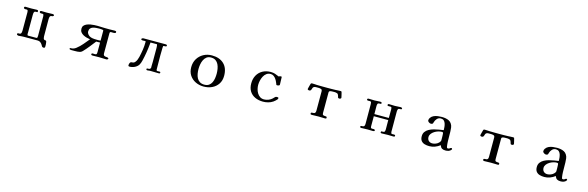

<svg xmlns="http://www.w3.org/2000/svg" viewBox="67 -1834 9866 3224"><g transform="rotate(15 5000.0 -222.0)"><path d="M761 -486Q761 -482 753 -474.5Q745 -467 740 -467Q705 -467 697 -449Q689 -431 689 -401Q689 -328 689.5 -253.5Q690 -179 690 -105Q690 -89 694 -72Q698 -55 713 -47H716Q731 -47 738 -43.5Q745 -40 749 -25Q754 -6 754.5 15Q755 36 755 56Q755 68 750 75Q745 82 730 82Q713 82 703 71Q698 64 694.5 56.5Q691 49 686 42Q673 20 653 5.5Q633 -9 607 -9H369Q349 -9 328 -7.5Q307 -6 287 -4Q283 -3 279.5 -3Q276 -3 272 -3Q265 -3 253.5 -8Q242 -13 242 -23Q242 -41 255.5 -41.5Q269 -42 282 -42Q298 -42 305 -53.5Q312 -65 314 -80Q316 -95 316 -107Q316 -187 316 -267.5Q316 -348 316 -428Q316 -442 311.5 -453Q307 -464 291 -464Q284 -464 277.5 -463.5Q271 -463 264 -463Q257 -463 248.5 -468.5Q240 -474 240 -482Q240 -503 260 -503Q286 -503 311 -502Q336 -501 361 -501Q386 -501 410 -502.5Q434 -504 459 -504Q468 -504 475.5 -500.5Q483 -497 483 -486Q483 -467 471.5 -467Q460 -467 447 -467Q431 -467 424 -455.5Q417 -444 415.5 -428.5Q414 -413 414 -401V-105Q414 -98 413.5 -91.5Q413 -85 413 -78Q413 -69 415 -57.5Q417 -46 429 -46H574Q587 -46 589 -62.5Q591 -79 591 -88Q591 -173 590.5 -257Q590 -341 590 -426Q590 -440 586 -452Q582 -464 565 -464Q558 -464 552 -463.5Q546 -463 539 -463Q532 -463 523.5 -468.5Q515 -474 515 -482Q515 -503 538 -503Q563 -503 587 -502Q611 -501 635 -501Q660 -501 685 -502.5Q710 -504 735 -504Q743 -504 752 -499.5Q761 -495 761 -486Z M1626 -454Q1626 -463 1609.5 -466Q1593 -469 1575 -469.5Q1557 -470 1551 -470Q1526 -470 1497 -467.5Q1468 -465 1442 -456.5Q1416 -448 1400 -428.5Q1384 -409 1384 -375Q1384 -361 1390 -347.5Q1396 -334 1406 -323Q1426 -300 1456 -290.5Q1486 -281 1519.5 -279.5Q1553 -278 1580 -278Q1591 -278 1603 -278.5Q1615 -279 1626 -281ZM1841 -485Q1841 -469 1825.5 -466Q1810 -463 1798 -463Q1789 -463 1779.5 -463.5Q1770 -464 1761 -464Q1745 -464 1741 -456Q1737 -448 1737 -434V-90Q1737 -56 1756.5 -47.5Q1776 -39 1805 -39Q1810 -39 1820 -34Q1830 -29 1830 -23Q1830 -13 1819.5 -7Q1809 -1 1800 -1Q1769 -1 1738 -3Q1707 -5 1675 -5Q1647 -5 1618.5 -4Q1590 -3 1562 -3Q1552 -3 1543 -6Q1534 -9 1534 -21Q1534 -31 1541.5 -34.5Q1549 -38 1556 -38Q1566 -38 1575 -37Q1584 -36 1594 -36Q1617 -36 1621.5 -49.5Q1626 -63 1626 -81V-247L1559 -246Q1516 -191 1473 -137Q1430 -83 1382 -33Q1364 -15 1341 -8Q1324 -3 1298 -1.5Q1272 0 1245.5 0Q1219 0 1200 0Q1195 0 1185 -0.5Q1175 -1 1166.5 -4.5Q1158 -8 1158 -16Q1158 -26 1166 -28Q1172 -30 1179 -29Q1186 -28 1192 -29Q1232 -33 1266 -60Q1319 -101 1362.5 -152.5Q1406 -204 1449 -256Q1420 -260 1388 -268.5Q1356 -277 1327.5 -292.5Q1299 -308 1281 -332Q1263 -356 1263 -392Q1263 -425 1281 -446Q1299 -467 1328 -479.5Q1357 -492 1390.5 -498Q1424 -504 1456 -505.5Q1488 -507 1511 -507Q1520 -507 1528.5 -506.5Q1537 -506 1546 -506Q1589 -504 1631 -503Q1673 -502 1716 -502Q1741 -502 1765 -503Q1789 -504 1814 -504Q1825 -504 1833 -500.5Q1841 -497 1841 -485Z M2733 -21Q2733 -3 2713 -3Q2676 -3 2640 -4.5Q2604 -6 2567 -6Q2556 -6 2545 -5Q2534 -4 2523 -2Q2519 -2 2515.5 -2Q2512 -2 2508 -2Q2493 -2 2493 -17Q2493 -31 2502.5 -31.5Q2512 -32 2522 -32Q2536 -32 2547.5 -37.5Q2559 -43 2563 -58Q2565 -64 2564 -71Q2563 -78 2563 -85Q2563 -104 2564 -123Q2565 -142 2565 -161Q2565 -216 2565 -270Q2565 -324 2565 -378Q2565 -382 2565 -396Q2565 -410 2564 -426.5Q2563 -443 2560.5 -455Q2558 -467 2553 -467H2444Q2443 -458 2442 -448.5Q2441 -439 2440 -429Q2433 -356 2421 -284Q2409 -212 2392 -141Q2382 -96 2363.5 -64Q2345 -32 2304 -9Q2285 2 2258.5 9Q2232 16 2210 16Q2199 16 2192 12.5Q2185 9 2185 -4Q2185 -27 2195.5 -46Q2206 -65 2233 -65Q2262 -65 2280.5 -86Q2299 -107 2310 -135.5Q2321 -164 2326 -186Q2341 -251 2351 -317Q2361 -383 2361 -450Q2361 -455 2360 -461.5Q2359 -468 2352 -468Q2341 -468 2329.5 -467Q2318 -466 2307 -466Q2298 -466 2289 -469.5Q2280 -473 2280 -483Q2280 -493 2291.5 -498.5Q2303 -504 2311 -504H2700Q2709 -504 2716 -500.5Q2723 -497 2723 -486Q2723 -475 2714 -471.5Q2705 -468 2694 -468.5Q2683 -469 2675 -469Q2666 -469 2663.5 -456Q2661 -443 2661 -428.5Q2661 -414 2661 -408Q2661 -380 2660 -353Q2659 -326 2659 -299Q2659 -239 2660 -178.5Q2661 -118 2661 -58Q2661 -45 2666 -39Q2671 -33 2684 -33Q2690 -33 2696.5 -34Q2703 -35 2709 -35Q2717 -35 2725 -33.5Q2733 -32 2733 -21Z M3653 -249Q3653 -289 3646 -330.5Q3639 -372 3622 -407.5Q3605 -443 3573.5 -465Q3542 -487 3492 -487Q3446 -487 3416 -464Q3386 -441 3368.5 -404Q3351 -367 3344 -325.5Q3337 -284 3337 -247Q3337 -207 3344 -166Q3351 -125 3368.5 -91.5Q3386 -58 3418 -37.5Q3450 -17 3499 -17Q3547 -17 3577.5 -38.5Q3608 -60 3624.5 -94.5Q3641 -129 3647 -169.5Q3653 -210 3653 -249ZM3783 -246Q3783 -163 3744 -104Q3705 -45 3639.5 -14Q3574 17 3495 17Q3418 17 3353 -14.5Q3288 -46 3249.5 -104.5Q3211 -163 3211 -244Q3211 -327 3249 -390Q3287 -453 3352 -489Q3417 -525 3498 -525Q3631 -525 3707 -452.5Q3783 -380 3783 -246Z M4760 -119Q4760 -108 4752 -97Q4742 -84 4724.5 -69Q4707 -54 4693 -44Q4656 -19 4611.5 -7.5Q4567 4 4523 4Q4446 4 4385 -24Q4324 -52 4289.5 -107Q4255 -162 4255 -243Q4255 -323 4288.5 -383.5Q4322 -444 4382.5 -478Q4443 -512 4523 -512Q4565 -512 4599 -501Q4633 -490 4670 -473Q4679 -480 4689.5 -482.5Q4700 -485 4711 -485Q4715 -485 4718.5 -482.5Q4722 -480 4722 -475Q4722 -443 4724 -410.5Q4726 -378 4726 -346Q4726 -333 4711.5 -328Q4697 -323 4687 -323Q4682 -323 4677.5 -323.5Q4673 -324 4669 -327Q4665 -337 4661.5 -347Q4658 -357 4653 -367Q4643 -393 4626 -418.5Q4609 -444 4585.5 -461.5Q4562 -479 4531 -479Q4489 -479 4459 -456.5Q4429 -434 4410.5 -398.5Q4392 -363 4383 -323.5Q4374 -284 4374 -249Q4374 -214 4383 -177Q4392 -140 4411.5 -108Q4431 -76 4460.5 -56.5Q4490 -37 4531 -37Q4568 -37 4606.5 -52Q4645 -67 4671 -92Q4679 -99 4689.5 -111.5Q4700 -124 4708 -128Q4715 -132 4722.5 -132.5Q4730 -133 4738 -133Q4746 -133 4753 -130.5Q4760 -128 4760 -119Z M5780 -399Q5780 -390 5770 -384Q5760 -378 5752 -378Q5747 -378 5739.5 -379Q5732 -380 5728 -384Q5726 -387 5725 -390.5Q5724 -394 5723 -397Q5717 -423 5707 -440.5Q5697 -458 5667 -461Q5658 -463 5649 -463Q5640 -463 5631 -463Q5620 -463 5600 -462.5Q5580 -462 5564 -456.5Q5548 -451 5548 -434V-73Q5548 -47 5560 -40Q5572 -33 5587.5 -33Q5603 -33 5615 -30.5Q5627 -28 5627 -12Q5627 1 5620.5 3.5Q5614 6 5603 6Q5575 6 5546.5 4.5Q5518 3 5489 3Q5461 3 5433 4.5Q5405 6 5376 6Q5366 6 5357.5 3.5Q5349 1 5349 -12Q5349 -26 5357.5 -29Q5366 -32 5378 -31.5Q5390 -31 5402 -33Q5414 -35 5422.5 -46Q5431 -57 5431 -83V-410Q5431 -414 5431 -418Q5431 -422 5430 -426Q5429 -439 5423.5 -446Q5418 -453 5404 -457Q5385 -462 5364.5 -462Q5344 -462 5324 -462Q5298 -462 5285.5 -453.5Q5273 -445 5268.5 -433Q5264 -421 5260.5 -408.5Q5257 -396 5249 -387.5Q5241 -379 5222 -379Q5215 -379 5205.5 -383.5Q5196 -388 5196 -397Q5196 -400 5200 -416Q5204 -432 5209 -451.5Q5214 -471 5218.5 -485.5Q5223 -500 5224 -500Q5231 -506 5244 -506Q5265 -506 5285.5 -504.5Q5306 -503 5327 -502Q5372 -501 5417.5 -500.5Q5463 -500 5508 -500Q5543 -500 5578.5 -500.5Q5614 -501 5649 -502Q5671 -503 5692 -504.5Q5713 -506 5735 -506Q5741 -506 5745.5 -505.5Q5750 -505 5755 -501Q5756 -501 5760 -486.5Q5764 -472 5768.5 -453Q5773 -434 5776.5 -418Q5780 -402 5780 -399Z M6816 -17Q6816 -5 6810 -1.5Q6804 2 6793 2Q6768 2 6743 1Q6718 0 6692 0Q6666 0 6639.5 1.5Q6613 3 6586 3Q6579 3 6573 -0.5Q6567 -4 6567 -13Q6567 -30 6580 -30Q6593 -30 6604 -30Q6627 -30 6632.5 -46.5Q6638 -63 6638 -82Q6638 -123 6637.5 -162.5Q6637 -202 6637 -242H6386V-67Q6386 -52 6390.5 -42Q6395 -32 6412 -32Q6419 -32 6425.5 -32.5Q6432 -33 6439 -33Q6445 -33 6454.5 -29Q6464 -25 6464 -17Q6464 -4 6454.5 -1Q6445 2 6434 2Q6411 2 6387 1Q6363 0 6340 0Q6312 0 6285 1.5Q6258 3 6230 3Q6223 3 6217 -0.5Q6211 -4 6211 -13Q6211 -28 6221.5 -29Q6232 -30 6242 -30Q6270 -30 6277.5 -46Q6285 -62 6285 -85Q6285 -171 6284.5 -256.5Q6284 -342 6284 -427Q6284 -444 6280 -457Q6276 -470 6254 -470Q6248 -470 6241.5 -469.5Q6235 -469 6229 -469Q6221 -469 6212.5 -471.5Q6204 -474 6204 -485Q6204 -496 6210.5 -500Q6217 -504 6227 -504Q6253 -504 6279 -502.5Q6305 -501 6331 -501Q6356 -501 6380 -503.5Q6404 -506 6429 -506Q6436 -506 6446 -502Q6456 -498 6456 -489Q6456 -473 6443.5 -472.5Q6431 -472 6420 -472Q6397 -472 6391 -455.5Q6385 -439 6385 -420Q6385 -385 6385.5 -349.5Q6386 -314 6386 -279H6637Q6637 -318 6637.5 -357Q6638 -396 6638 -434Q6638 -449 6634 -459.5Q6630 -470 6612 -470Q6605 -470 6598.5 -469.5Q6592 -469 6585 -469Q6577 -469 6568.5 -471.5Q6560 -474 6560 -485Q6560 -504 6581 -504Q6607 -504 6633 -502.5Q6659 -501 6684 -501Q6709 -501 6734 -503.5Q6759 -506 6784 -506Q6791 -506 6801 -502Q6811 -498 6811 -489Q6811 -473 6798 -472.5Q6785 -472 6774 -472Q6750 -472 6744 -454Q6738 -436 6738 -417Q6738 -329 6738.5 -242Q6739 -155 6739 -67Q6739 -53 6743 -42.5Q6747 -32 6764 -32Q6771 -32 6777.5 -32.5Q6784 -33 6791 -33Q6799 -33 6807.5 -30.5Q6816 -28 6816 -17Z M7586 -172Q7586 -177 7586 -192.5Q7586 -208 7585 -225.5Q7584 -243 7583.5 -257Q7583 -271 7581 -273Q7576 -281 7570.5 -282.5Q7565 -284 7556 -284Q7528 -284 7495 -274Q7462 -264 7432 -245Q7402 -226 7382.5 -200Q7363 -174 7363 -142Q7363 -102 7387.5 -78.5Q7412 -55 7451 -55Q7480 -55 7511 -67.5Q7542 -80 7562 -101Q7570 -109 7578 -121Q7586 -133 7586 -144ZM7799 -48Q7799 -43 7795 -39Q7778 -15 7752 -6Q7726 3 7697 3Q7658 3 7634.5 -11Q7611 -25 7598 -63Q7558 -32 7511 -14.5Q7464 3 7414 3Q7370 3 7332.5 -8Q7295 -19 7272.5 -47.5Q7250 -76 7250 -127Q7250 -173 7273 -204.5Q7296 -236 7333.5 -256.5Q7371 -277 7415.5 -289Q7460 -301 7503.5 -308Q7547 -315 7581 -320Q7581 -345 7578 -375Q7575 -405 7566 -433Q7557 -461 7537.5 -479Q7518 -497 7485 -497Q7445 -497 7419 -468.5Q7393 -440 7383 -403Q7382 -399 7381 -393.5Q7380 -388 7377 -383Q7371 -375 7362.5 -371.5Q7354 -368 7344 -368Q7328 -368 7307.5 -381Q7287 -394 7287 -413Q7287 -438 7302 -458Q7323 -488 7356 -502.5Q7389 -517 7426 -521.5Q7463 -526 7496 -526Q7527 -526 7559 -520.5Q7591 -515 7619.5 -500.5Q7648 -486 7666 -457Q7685 -428 7689 -393.5Q7693 -359 7694 -325Q7695 -290 7695 -255Q7695 -220 7696 -185Q7696 -175 7696.5 -154.5Q7697 -134 7699 -110.5Q7701 -87 7704.5 -68.5Q7708 -50 7714 -44Q7718 -41 7727 -41Q7748 -41 7759.5 -52.5Q7771 -64 7784 -64Q7789 -64 7794 -58.5Q7799 -53 7799 -48Z M8780 -399Q8780 -390 8770 -384Q8760 -378 8752 -378Q8747 -378 8739.5 -379Q8732 -380 8728 -384Q8726 -387 8725 -390.5Q8724 -394 8723 -397Q8717 -423 8707 -440.5Q8697 -458 8667 -461Q8658 -463 8649 -463Q8640 -463 8631 -463Q8620 -463 8600 -462.5Q8580 -462 8564 -456.5Q8548 -451 8548 -434V-73Q8548 -47 8560 -40Q8572 -33 8587.5 -33Q8603 -33 8615 -30.5Q8627 -28 8627 -12Q8627 1 8620.5 3.5Q8614 6 8603 6Q8575 6 8546.5 4.5Q8518 3 8489 3Q8461 3 8433 4.5Q8405 6 8376 6Q8366 6 8357.5 3.5Q8349 1 8349 -12Q8349 -26 8357.5 -29Q8366 -32 8378 -31.5Q8390 -31 8402 -33Q8414 -35 8422.5 -46Q8431 -57 8431 -83V-410Q8431 -414 8431 -418Q8431 -422 8430 -426Q8429 -439 8423.5 -446Q8418 -453 8404 -457Q8385 -462 8364.5 -462Q8344 -462 8324 -462Q8298 -462 8285.5 -453.5Q8273 -445 8268.5 -433Q8264 -421 8260.5 -408.5Q8257 -396 8249 -387.5Q8241 -379 8222 -379Q8215 -379 8205.5 -383.5Q8196 -388 8196 -397Q8196 -400 8200 -416Q8204 -432 8209 -451.5Q8214 -471 8218.5 -485.5Q8223 -500 8224 -500Q8231 -506 8244 -506Q8265 -506 8285.5 -504.5Q8306 -503 8327 -502Q8372 -501 8417.5 -500.5Q8463 -500 8508 -500Q8543 -500 8578.5 -500.5Q8614 -501 8649 -502Q8671 -503 8692 -504.5Q8713 -506 8735 -506Q8741 -506 8745.5 -505.5Q8750 -505 8755 -501Q8756 -501 8760 -486.5Q8764 -472 8768.5 -453Q8773 -434 8776.5 -418Q8780 -402 8780 -399Z M9586 -172Q9586 -177 9586 -192.5Q9586 -208 9585 -225.5Q9584 -243 9583.5 -257Q9583 -271 9581 -273Q9576 -281 9570.5 -282.5Q9565 -284 9556 -284Q9528 -284 9495 -274Q9462 -264 9432 -245Q9402 -226 9382.5 -200Q9363 -174 9363 -142Q9363 -102 9387.5 -78.5Q9412 -55 9451 -55Q9480 -55 9511 -67.5Q9542 -80 9562 -101Q9570 -109 9578 -121Q9586 -133 9586 -144ZM9799 -48Q9799 -43 9795 -39Q9778 -15 9752 -6Q9726 3 9697 3Q9658 3 9634.5 -11Q9611 -25 9598 -63Q9558 -32 9511 -14.5Q9464 3 9414 3Q9370 3 9332.5 -8Q9295 -19 9272.5 -47.5Q9250 -76 9250 -127Q9250 -173 9273 -204.5Q9296 -236 9333.5 -256.5Q9371 -277 9415.5 -289Q9460 -301 9503.5 -308Q9547 -315 9581 -320Q9581 -345 9578 -375Q9575 -405 9566 -433Q9557 -461 9537.5 -479Q9518 -497 9485 -497Q9445 -497 9419 -468.5Q9393 -440 9383 -403Q9382 -399 9381 -393.5Q9380 -388 9377 -383Q9371 -375 9362.5 -371.5Q9354 -368 9344 -368Q9328 -368 9307.5 -381Q9287 -394 9287 -413Q9287 -438 9302 -458Q9323 -488 9356 -502.5Q9389 -517 9426 -521.5Q9463 -526 9496 -526Q9527 -526 9559 -520.5Q9591 -515 9619.5 -500.5Q9648 -486 9666 -457Q9685 -428 9689 -393.5Q9693 -359 9694 -325Q9695 -290 9695 -255Q9695 -220 9696 -185Q9696 -175 9696.5 -154.5Q9697 -134 9699 -110.5Q9701 -87 9704.5 -68.5Q9708 -50 9714 -44Q9718 -41 9727 -41Q9748 -41 9759.5 -52.5Q9771 -64 9784 -64Q9789 -64 9794 -58.5Q9799 -53 9799 -48Z"/></g></svg>

Font: Kaisei Opti
Style: Bold
Weight: 700
Designer: Font-Kai, 金井和夫
Foundry: KAZUO KANAI
Version: Version 5.003